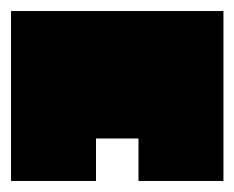

<svg xmlns="http://www.w3.org/2000/svg" viewBox="-20 -713 425 348"><path d="M0 -385V-693H385V-385H231V-462H154V-385Z"/></svg>

Font: Coral Pixels
Style: Regular
Weight: 400
Designer: Tanukizamurai
Foundry: TanukiFont
Version: Version 1.000; ttfautohint (v1.8.4.7-5d5b)